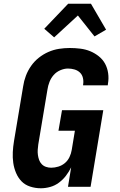

<svg xmlns="http://www.w3.org/2000/svg" viewBox="-20 -1000 640 1028"><path d="M199 8Q169 8 141.5 -1Q114 -10 95.5 -29Q77 -48 66 -74Q55 -100 51 -128Q47 -156 48.5 -185.5Q50 -215 55 -245L104 -538Q108 -566 118.5 -594Q129 -622 146.5 -647Q164 -672 188 -691Q212 -710 239.5 -722Q267 -734 296 -738.5Q325 -743 353 -743Q382 -743 410 -739.5Q438 -736 462.5 -726Q487 -716 508.5 -699Q530 -682 542.5 -659Q555 -636 559 -608Q563 -580 558 -552L557 -543H425V-547Q428 -565 424 -582.5Q420 -600 408 -611.5Q396 -623 379 -628Q362 -633 344 -633Q324 -633 303 -624Q282 -615 267.5 -598.5Q253 -582 245 -561.5Q237 -541 234 -520L185 -227Q183 -213 182 -198.5Q181 -184 183 -170Q185 -156 189.5 -143.5Q194 -131 203.5 -121Q213 -111 226.5 -106.5Q240 -102 254 -102Q273 -102 292.5 -108Q312 -114 327.5 -127Q343 -140 352 -159Q361 -178 364 -197L381 -300H293L312 -410H533L465 0H344L361 -104Q349 -80 333 -59Q317 -38 295.5 -22Q274 -6 248.5 1Q223 8 199 8ZM270 -800 217 -846 345 -980H467L548 -841L486 -805L397 -917Z"/></svg>

Font: Iosevka Aile Extrabold
Style: Italic
Weight: 800
Italic angle: -9°
Designer: Belleve Invis
Foundry: Belleve Invis
Version: Version 31.1.0; ttfautohint (v1.8.4)